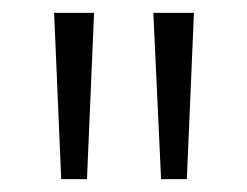

<svg xmlns="http://www.w3.org/2000/svg" viewBox="-20 -734 384 298"><path d="M126 -714H64L75 -456H115ZM281 -714H218L230 -456H270Z"/></svg>

Font: Noto Sans Thai Cond Light
Style: Regular
Weight: 300
Width: 3
Designer: Monotype Design Team
Foundry: Monotype Imaging Inc.
Version: Version 2.002